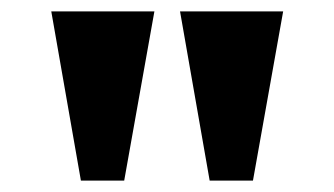

<svg xmlns="http://www.w3.org/2000/svg" viewBox="-20 -734 587 337"><path d="M122 -417 70 -714H251L198 -417ZM348 -417 296 -714H477L424 -417Z"/></svg>

Font: Noto Serif Thai SemiCondensed Black
Style: Regular
Weight: 900
Width: 4
Designer: Monotype Design Team
Foundry: Monotype Imaging Inc.
Version: Version 2.002; ttfautohint (v1.8.4.7-5d5b)